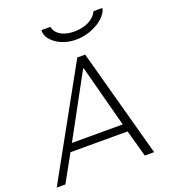

<svg xmlns="http://www.w3.org/2000/svg" viewBox="-197 -1027 1008 1143"><g transform="rotate(-20 307.0 -456.0)"><path d="M375 -788C482 -788 577 -855 585 -912H529C505 -862 447 -837 382 -837C317 -837 265 -862 256 -912H200C199 -909 199 -906 199 -904C199 -849 274 -788 375 -788ZM475 -170 522 0H581L394 -686H344L-36 0H19L113 -170ZM140 -219 354 -612H358L462 -219Z"/></g></svg>

Font: Chivo Light
Style: Italic
Weight: 300
Italic angle: -8°
Designer: Hector Gatti
Foundry: Omnibus-Type
Version: Version 1.003;PS 001.003;hotconv 1.0.70;makeotf.lib2.5.58329